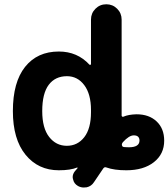

<svg xmlns="http://www.w3.org/2000/svg" viewBox="-20 -793 773 881"><path d="M543.9 -140.6Q536.1 -130.9 541 -123Q542 -121.1 543 -120.1Q547.9 -117.2 571.3 -117.2Q620.1 -117.2 620.1 -148.4Q620.1 -159.2 613.8 -165.5Q607.4 -171.9 593.8 -171.9Q572.3 -171.9 543.9 -140.6ZM39.1 -283.2Q39.1 -416 95.2 -486.3Q151.4 -556.6 250 -556.6Q335 -556.6 390.6 -496.1Q392.6 -495.1 395 -495.6Q397.5 -496.1 397.5 -499V-703.1Q397.5 -732.4 418 -752.9Q438.5 -773.4 467.8 -773.4Q497.1 -773.4 517.6 -752.9Q538.1 -732.4 538.1 -703.1V-262.7Q538.1 -259.8 541 -257.8Q543.9 -255.9 546.9 -257.8Q569.3 -267.6 606.4 -268.6Q664.1 -268.6 698.7 -235.8Q733.4 -203.1 733.4 -147.5Q733.4 -85.9 686 -48.8Q638.7 -11.7 559.6 -11.7Q503.9 -11.7 468.8 -24.4Q460 -28.3 454.1 -20.5Q437.5 3.9 411.1 43Q399.4 61.5 377.9 66.4Q371.1 67.4 364.3 67.4Q350.6 67.4 337.9 60.5Q319.3 49.8 315.4 30.3Q313.5 24.4 313.5 19.5Q313.5 5.9 323.2 -6.8Q330.1 -15.6 335.9 -21.5Q336.9 -22.5 335.9 -23.4Q335 -24.4 334 -24.4Q303.7 -11.7 250 -11.7Q155.3 -11.7 97.2 -83Q39.1 -154.3 39.1 -283.2ZM173.8 -283.2Q173.8 -205.1 205.6 -164.6Q237.3 -124 286.6 -124Q335.9 -124 366.7 -163.6Q397.5 -203.1 397.5 -278.3V-288.1Q397.5 -361.3 366.7 -402.3Q335.9 -443.4 287.1 -443.4Q233.4 -443.4 203.6 -403.8Q173.8 -364.3 173.8 -283.2Z"/></svg>

Font: Gen Jyuu GothicX Bold
Style: Bold
Weight: 700
Designer: Ryoko NISHIZUKA (kana &amp; ideographs); Paul D. Hunt (Latin, Greek &amp; Cyrillic); Wenlong ZHANG (bopomofo); Sandoll C
Version: Version 1.058.20140828